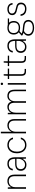

<svg xmlns="http://www.w3.org/2000/svg" viewBox="2228 -2992 996 5492"><g transform="rotate(-90 2726.0 -246.0)"><path d="M72 0V-521H112L117 -424Q142 -479 187.5 -506Q233 -533 291 -533Q346 -533 388 -512Q430 -491 453.5 -446.5Q477 -402 477 -331V0H432V-325Q432 -411 394.5 -452Q357 -493 283 -493Q236 -493 198 -470.5Q160 -448 138.5 -405Q117 -362 117 -298V0Z M755 12Q701 12 663 -10Q625 -32 605.5 -68.5Q586 -105 586 -146Q586 -203 610 -239Q634 -275 678.5 -292.5Q723 -310 781 -310H929Q929 -368 915 -409Q901 -450 869.5 -471.5Q838 -493 786 -493Q727 -493 689.5 -465Q652 -437 642 -379H596Q603 -431 630 -465.5Q657 -500 698 -516.5Q739 -533 786 -533Q855 -533 896.5 -505Q938 -477 956 -428Q974 -379 974 -317V0H935L929 -102Q921 -86 907.5 -66Q894 -46 873.5 -28.5Q853 -11 824 0.5Q795 12 755 12ZM761 -28Q802 -28 833 -45Q864 -62 885.5 -89.5Q907 -117 918 -149Q929 -181 929 -213V-273H786Q729 -273 695.5 -257Q662 -241 648 -213Q634 -185 634 -147Q634 -115 649 -87.5Q664 -60 692.5 -44Q721 -28 761 -28Z M1321 12Q1252 12 1199 -22Q1146 -56 1116.5 -117Q1087 -178 1087 -258Q1087 -344 1117.5 -405.5Q1148 -467 1201 -500Q1254 -533 1321 -533Q1409 -533 1466 -488.5Q1523 -444 1538 -372H1491Q1479 -429 1433.5 -461Q1388 -493 1321 -493Q1271 -493 1228.5 -467.5Q1186 -442 1160 -390.5Q1134 -339 1134 -258Q1134 -199 1149 -156Q1164 -113 1191 -84.5Q1218 -56 1251.5 -42Q1285 -28 1321 -28Q1363 -28 1398.5 -42Q1434 -56 1458.5 -83.5Q1483 -111 1491 -149H1538Q1523 -79 1467 -33.5Q1411 12 1321 12Z M1658 0V-720H1703V-413Q1729 -471 1775.5 -502Q1822 -533 1881 -533Q1940 -533 1981.5 -510.5Q2023 -488 2045 -443Q2067 -398 2067 -329V0H2022V-323Q2022 -409 1984.5 -451Q1947 -493 1875 -493Q1825 -493 1786 -467.5Q1747 -442 1725 -396.5Q1703 -351 1703 -289V0Z M2203 0V-521H2243L2248 -425Q2271 -479 2314 -506Q2357 -533 2412 -533Q2444 -533 2474.5 -522.5Q2505 -512 2529 -486.5Q2553 -461 2565 -416Q2584 -468 2626 -500.5Q2668 -533 2728 -533Q2784 -533 2824 -511.5Q2864 -490 2885.5 -443.5Q2907 -397 2907 -324V0H2863V-321Q2863 -410 2827.5 -451.5Q2792 -493 2724 -493Q2684 -493 2650.5 -473Q2617 -453 2597 -413Q2577 -373 2577 -314V0H2532V-324Q2532 -411 2498 -452Q2464 -493 2405 -493Q2358 -493 2323 -469.5Q2288 -446 2268 -401Q2248 -356 2248 -289V0Z M3051 0V-521H3096V0ZM3074 -656Q3060 -656 3049.5 -666Q3039 -676 3039 -690Q3039 -705 3049.5 -714.5Q3060 -724 3074 -724Q3088 -724 3098 -714.5Q3108 -705 3108 -691Q3108 -676 3098 -666Q3088 -656 3074 -656Z M3428 0Q3389 0 3361 -12Q3333 -24 3318.5 -53.5Q3304 -83 3304 -133V-483H3212V-521H3304L3311 -638H3349V-521H3509V-483H3349V-134Q3349 -81 3369.5 -60Q3390 -39 3440 -39H3501V0Z M3798 0Q3759 0 3731 -12Q3703 -24 3688.5 -53.5Q3674 -83 3674 -133V-483H3582V-521H3674L3681 -638H3719V-521H3879V-483H3719V-134Q3719 -81 3739.5 -60Q3760 -39 3810 -39H3871V0Z M4128 12Q4074 12 4036 -10Q3998 -32 3978.5 -68.5Q3959 -105 3959 -146Q3959 -203 3983 -239Q4007 -275 4051.5 -292.5Q4096 -310 4154 -310H4302Q4302 -368 4288 -409Q4274 -450 4242.5 -471.5Q4211 -493 4159 -493Q4100 -493 4062.5 -465Q4025 -437 4015 -379H3969Q3976 -431 4003 -465.5Q4030 -500 4071 -516.5Q4112 -533 4159 -533Q4228 -533 4269.5 -505Q4311 -477 4329 -428Q4347 -379 4347 -317V0H4308L4302 -102Q4294 -86 4280.5 -66Q4267 -46 4246.5 -28.5Q4226 -11 4197 0.5Q4168 12 4128 12ZM4134 -28Q4175 -28 4206 -45Q4237 -62 4258.5 -89.5Q4280 -117 4291 -149Q4302 -181 4302 -213V-273H4159Q4102 -273 4068.5 -257Q4035 -241 4021 -213Q4007 -185 4007 -147Q4007 -115 4022 -87.5Q4037 -60 4065.5 -44Q4094 -28 4134 -28Z M4676 232Q4610 232 4559 212.5Q4508 193 4479 156.5Q4450 120 4450 68Q4450 40 4459.5 14.5Q4469 -11 4492 -35Q4515 -59 4556 -84L4594 -65Q4536 -34 4515.5 -2.5Q4495 29 4495 64Q4495 103 4518.5 132Q4542 161 4583 177Q4624 193 4676 193Q4733 193 4773 178Q4813 163 4834.5 135.5Q4856 108 4856 71Q4856 18 4820 -12Q4784 -42 4690 -48Q4635 -51 4597 -57Q4559 -63 4533 -71.5Q4507 -80 4489 -89.5Q4471 -99 4456 -109V-129L4551 -211L4594 -197L4493 -112L4494 -135Q4507 -129 4520 -121.5Q4533 -114 4553 -108Q4573 -102 4607 -96.5Q4641 -91 4698 -87Q4774 -82 4818.5 -62.5Q4863 -43 4882.5 -10Q4902 23 4902 68Q4902 111 4879 148.5Q4856 186 4806.5 209Q4757 232 4676 232ZM4677 -169Q4612 -169 4569 -193Q4526 -217 4504.5 -258.5Q4483 -300 4483 -350Q4483 -404 4504.5 -445.5Q4526 -487 4569.5 -510Q4613 -533 4677 -533Q4744 -533 4787.5 -510Q4831 -487 4851.5 -445.5Q4872 -404 4872 -350Q4872 -300 4851.5 -258.5Q4831 -217 4787.5 -193Q4744 -169 4677 -169ZM4678 -208Q4751 -208 4789.5 -244Q4828 -280 4828 -351Q4828 -424 4789 -459Q4750 -494 4678 -494Q4610 -494 4568.5 -459Q4527 -424 4527 -351Q4527 -279 4568 -243.5Q4609 -208 4678 -208ZM4768 -483 4752 -521H4943V-486Z M5220 12Q5161 12 5117 -6.5Q5073 -25 5047.5 -63Q5022 -101 5016 -156H5063Q5067 -114 5088 -85.5Q5109 -57 5143.5 -42.5Q5178 -28 5221 -28Q5261 -28 5290 -42.5Q5319 -57 5335 -81.5Q5351 -106 5351 -136Q5351 -177 5336 -199Q5321 -221 5290 -232.5Q5259 -244 5211 -253Q5168 -260 5136 -271.5Q5104 -283 5082.5 -300Q5061 -317 5050 -341Q5039 -365 5039 -397Q5039 -438 5060 -468.5Q5081 -499 5119.5 -516Q5158 -533 5212 -533Q5284 -533 5331.5 -495.5Q5379 -458 5386 -385H5341Q5337 -434 5303.5 -463.5Q5270 -493 5211 -493Q5149 -493 5117.5 -467Q5086 -441 5086 -399Q5086 -375 5097.5 -354.5Q5109 -334 5138.5 -318.5Q5168 -303 5220 -293Q5272 -283 5312 -269Q5352 -255 5375 -225.5Q5398 -196 5398 -141Q5398 -97 5376.5 -62.5Q5355 -28 5315 -8Q5275 12 5220 12Z"/></g></svg>

Font: DM Sans 10pt ExtraLight
Style: Regular
Weight: 250
Version: Version 4.004;gftools[0.9.30]